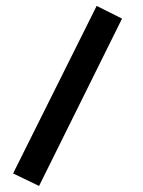

<svg xmlns="http://www.w3.org/2000/svg" viewBox="-20 -386 478 643"><path d="M303.7 -366.2 388.7 -323.7 110.8 236.8 23.9 194.8Z"/></svg>

Font: Vazirmatn FD SemiBold
Style: Regular
Weight: 600
Designer: Saber Rastikerdar
Foundry: Saber Rastikerdar
Version: Version 33.001